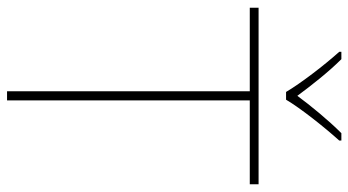

<svg xmlns="http://www.w3.org/2000/svg" viewBox="-242 -747 989 545"><g transform="rotate(90 252.5 -474.5)"><path d="M241 -792H263C287 -833 342 -902 379 -943V-949H358C321 -912 280 -862 252 -824C224 -862 185 -912 148 -949H127V-943C164 -902 217 -833 241 -792ZM265 0V-689H503V-714H2V-689H239V0Z"/></g></svg>

Font: Noto Sans Gurmukhi UI Thin
Style: Regular
Weight: 100
Designer: Jelle Bosma - Monotype Design Team
Foundry: Monotype Imaging Inc.
Version: Version 2.004